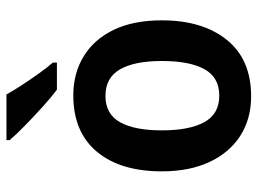

<svg xmlns="http://www.w3.org/2000/svg" viewBox="-124 -682 816 609"><g transform="rotate(-90 284.5 -378.0)"><path d="M524 -273Q524 -144 462 -67Q400 10 283 10Q211 10 157.5 -24.5Q104 -59 74.5 -122.5Q45 -186 45 -273Q45 -405 107.5 -479.5Q170 -554 286 -554Q356 -554 410 -521Q464 -488 494 -425.5Q524 -363 524 -273ZM175 -273Q175 -186 201 -138.5Q227 -91 285 -91Q343 -91 369 -138Q395 -185 395 -273Q395 -360 368.5 -406Q342 -452 284 -452Q227 -452 201 -406Q175 -360 175 -273ZM289 -766Q301 -744 319 -716.5Q337 -689 356 -662.5Q375 -636 390 -619V-606H304Q281 -623 249.5 -651.5Q218 -680 189 -708.5Q160 -737 144 -756V-766Z"/></g></svg>

Font: Noto Sans Bengali SemiCondensed SemiBold
Style: Regular
Weight: 600
Width: 4
Designer: Joana Ranito - Universal Thirst; Jelle Bosma - Monotype Design Team
Foundry: Universal Thirst ehf.
Version: Version 3.000; ttfautohint (v1.8.4.7-5d5b)